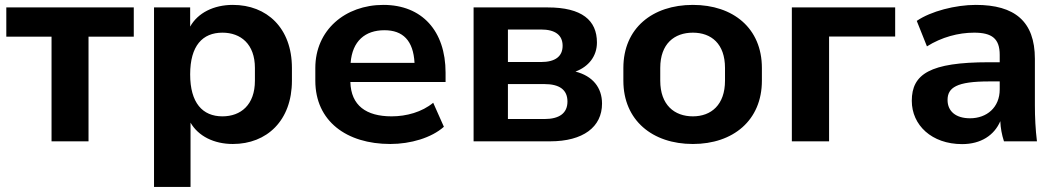

<svg xmlns="http://www.w3.org/2000/svg" viewBox="-20 -569 4259 773"><path d="M336.4 0V-421.4H518.6V-539.1H5.4V-421.4H187.5V0Z M747.1 183.6V-75.2C778.3 -21 841.3 10.7 917.5 10.7C1054.2 10.7 1155.3 -83.5 1155.3 -244.1V-295.4C1155.3 -456.5 1054.2 -549.3 917.5 -549.3C840.3 -549.3 776.4 -517.1 745.6 -461.9V-539.1H600.1V183.6ZM875.5 -100.6C795.4 -100.6 745.6 -154.8 745.6 -269.5C745.6 -384.8 795.4 -437.5 875.5 -437.5C949.2 -437.5 1006.3 -391.6 1006.3 -295.4V-244.1C1006.3 -146.5 949.2 -100.6 875.5 -100.6Z M1551.3 10.7C1633.3 10.7 1717.3 -14.2 1767.1 -58.6L1724.1 -155.3C1678.7 -117.7 1616.2 -100.6 1556.6 -100.6C1454.6 -100.6 1393.1 -144 1390.6 -238.8H1773.9V-276.4C1773.9 -444.3 1679.2 -549.3 1523.4 -549.3C1369.6 -549.3 1249.5 -447.8 1249.5 -295.4V-244.1C1249.5 -81.5 1375 10.7 1551.3 10.7ZM1527.8 -447.3C1602.1 -447.3 1644 -405.8 1648.9 -315.9H1391.6C1398.4 -403.8 1450.2 -447.3 1527.8 -447.3Z M2194.8 0C2327.6 0 2403.8 -57.6 2403.8 -151.9C2403.8 -216.3 2366.2 -263.2 2296.9 -280.8C2350.1 -300.8 2383.3 -342.8 2383.3 -397.9C2383.3 -487.3 2322.8 -539.1 2185.1 -539.1H1886.7V0ZM2024.9 -230.5H2171.9C2231.9 -230.5 2264.6 -208 2264.6 -160.2C2264.6 -113.3 2231.9 -89.8 2171.9 -89.8H2024.9ZM2024.9 -450.2H2158.2C2215.3 -450.2 2245.1 -427.7 2245.1 -384.8C2245.1 -341.8 2215.3 -319.3 2158.2 -319.3H2024.9Z M2769.5 10.7C2931.6 10.7 3047.4 -84.5 3047.4 -244.1V-295.4C3047.4 -455.6 2931.6 -549.3 2769.5 -549.3C2606.9 -549.3 2489.7 -455.6 2489.7 -295.4V-244.1C2489.7 -84.5 2606.9 10.7 2769.5 10.7ZM2769.5 -100.6C2695.3 -100.6 2638.2 -146.5 2638.2 -244.1V-295.4C2638.2 -393.1 2695.3 -437.5 2769.5 -437.5C2843.3 -437.5 2898.9 -393.1 2898.9 -295.4V-244.1C2898.9 -147 2843.3 -100.6 2769.5 -100.6Z M3317.9 0V-421.9H3584V-539.1H3168V0Z M3853.5 11.2C3929.2 11.2 3982.9 -24.4 4007.3 -81.1C4008.3 -54.2 4013.2 -26.9 4022 0H4154.8C4148.9 -47.9 4146.5 -97.2 4146.5 -144.5V-332C4146.5 -483.4 4064.9 -549.3 3908.7 -549.3C3827.1 -549.3 3727.5 -523.9 3670.9 -484.9L3711.9 -382.3C3771 -419.4 3838.4 -437.5 3901.9 -437.5C3973.6 -437.5 4004.9 -413.6 4004.9 -348.1V-318.4H3960.9C3723.6 -318.4 3650.9 -270.5 3650.9 -163.1C3650.9 -65.4 3731 11.2 3853.5 11.2ZM3885.3 -92.8C3828.1 -92.8 3794.9 -121.1 3794.9 -166.5C3794.9 -216.3 3831.5 -241.2 3961.9 -241.2H4004.9V-209C4004.9 -136.2 3952.6 -92.8 3885.3 -92.8Z"/></svg>

Font: Winston
Style: Bold
Weight: 700
Designer: Vernon Adams, Kim Jin-seong, David Berlow, Cristiano Sobral
Foundry: The Winston Project Authors
Version: Version 3.004